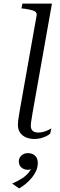

<svg xmlns="http://www.w3.org/2000/svg" viewBox="-20 -767 334 1072"><path d="M184 -678Q187 -691 180.5 -698.5Q174 -706 159 -710Q144 -714 120 -718L100 -720L105 -747H270L162 -138Q160 -124 157.5 -110Q155 -96 153.5 -85Q152 -74 152 -65Q152 -46 162.5 -36.5Q173 -27 194 -27Q209 -27 223 -31Q237 -35 248.5 -40.5Q260 -46 267 -50L260 -21Q253 -14 239 -7Q225 0 208 4.5Q191 9 172 9Q146 9 125 0Q104 -9 92 -26.5Q80 -44 80 -71Q80 -82 81.5 -95Q83 -108 86 -124Q89 -140 92 -160ZM87 285 48 258Q80 244 103 229Q126 214 140 196.5Q154 179 160 159Q161 157 163 155.5Q165 154 167 153.5Q169 153 171 153Q169 166 159 173.5Q149 181 136 181Q115 181 100.5 169Q86 157 85 135Q85 115 99.5 101.5Q114 88 136 88Q160 88 175.5 102Q191 116 191 143Q191 171 177 196.5Q163 222 139.5 245Q116 268 87 285Z"/></svg>

Font: Roboto Serif 120pt Expanded Light
Style: Italic
Weight: 300
Width: 7
Italic angle: -10°
Designer: Greg Gazdowicz
Foundry: Commercial Type
Version: Version 1.008